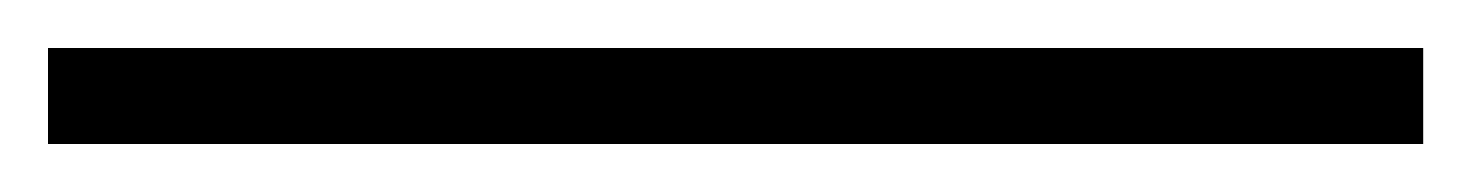

<svg xmlns="http://www.w3.org/2000/svg" viewBox="-22 65 613 80"><path d="M-2 125V85H571V125Z"/></svg>

Font: M PLUS 1p Light
Style: Regular
Weight: 300
Version: Version 1.061